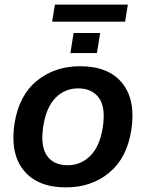

<svg xmlns="http://www.w3.org/2000/svg" viewBox="-20 -802 632 832"><path d="M266 10Q142 10 82.5 -64Q23 -138 43 -268Q63 -390 140.5 -452.5Q218 -515 327 -515Q451 -515 510 -441.5Q569 -368 549 -238Q530 -117 453 -53.5Q376 10 266 10ZM273 -86Q330 -86 371 -126.5Q412 -167 425 -248Q439 -336 409 -377.5Q379 -419 319 -419Q261 -419 221 -378.5Q181 -338 168 -258Q154 -170 183 -128Q212 -86 273 -86ZM206 -708 218 -782H534L522 -708ZM285 -572 299 -659H414L400 -572Z"/></svg>

Font: Mulish
Style: Bold Italic
Weight: 700
Italic angle: -9°
Designer: Vernon Adams
Foundry: Vernon Adams
Version: Version 3.603; ttfautohint (v1.8.3)